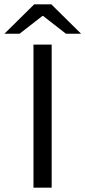

<svg xmlns="http://www.w3.org/2000/svg" viewBox="-64 -861 392 881"><path d="M89.6 0V-656.3H173.1V0ZM-43.6 -706.3 92.8 -841H171.6L308 -706.3H238.6L134.2 -787.5H130.2L25.8 -706.3Z"/></svg>

Font: SourceSans3VF
Style: Regular
Weight: 200
Designer: Paul D. Hunt
Foundry: Adobe
Version: Version 3.052;hotconv 1.1.0;makeotfexe 2.6.0